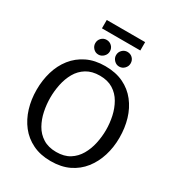

<svg xmlns="http://www.w3.org/2000/svg" viewBox="-235 -1160 1207 1313"><g transform="rotate(30 368.5 -503.0)"><path d="M367 11Q286 11 224.5 -19Q163 -49 122.5 -101Q82 -153 61.5 -220.5Q41 -288 41 -364Q41 -440 61 -507.5Q81 -575 122 -627Q163 -679 224.5 -709Q286 -739 368 -739Q451 -739 512.5 -709.5Q574 -680 615 -627.5Q656 -575 676 -507.5Q696 -440 696 -363Q696 -287 675 -219.5Q654 -152 613 -100Q572 -48 511 -18.5Q450 11 367 11ZM369 -62Q432 -62 474 -88.5Q516 -115 541.5 -159Q567 -203 578.5 -256.5Q590 -310 590 -363Q590 -416 578.5 -469Q567 -522 541.5 -566.5Q516 -611 473.5 -637.5Q431 -664 369 -664Q307 -664 264 -637.5Q221 -611 196 -567Q171 -523 160 -470Q149 -417 149 -364Q149 -311 160 -258Q171 -205 196 -160.5Q221 -116 264 -89Q307 -62 369 -62ZM218 -1017H521V-951H218ZM344 -841Q344 -818 326.5 -800.5Q309 -783 286 -783Q262 -783 245.5 -800.5Q229 -818 229 -841Q229 -865 245.5 -882Q262 -899 286 -899Q310 -899 327 -882.5Q344 -866 344 -841ZM508 -841Q508 -818 491 -800.5Q474 -783 450 -783Q427 -783 410 -800.5Q393 -818 393 -841Q393 -865 410 -882Q427 -899 450 -899Q475 -899 491.5 -882.5Q508 -866 508 -841Z"/></g></svg>

Font: Rosario Medium
Style: Regular
Weight: 500
Version: Version 1.201